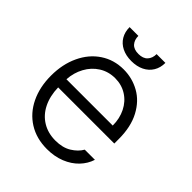

<svg xmlns="http://www.w3.org/2000/svg" viewBox="-202 -824 952 952"><g transform="rotate(45 274.5 -348.0)"><path d="M44.9 -261.7Q44.9 -341.3 74.5 -404.3Q104 -467.3 157.2 -502.7Q210.4 -538.1 278.3 -538.1Q338.4 -538.1 390.1 -509.3Q441.9 -480.5 473.4 -421.4Q504.9 -362.3 504.9 -276.4V-245.1H111.3Q112.8 -185.5 134.8 -141.4Q156.7 -97.2 196.3 -73Q235.8 -48.8 288.1 -48.8Q338.4 -48.8 372.3 -69.8Q406.2 -90.8 422.9 -120.1H494.1Q482.4 -83 453.9 -53.2Q425.3 -23.4 382.8 -6.3Q340.3 10.7 288.1 10.7Q214.4 10.7 159.4 -23.7Q104.5 -58.1 74.7 -119.9Q44.9 -181.6 44.9 -261.7ZM436.5 -302.7Q436.5 -352.1 416.5 -392.1Q396.5 -432.1 360.6 -454.8Q324.7 -477.5 279.3 -477.5Q232.4 -477.5 195.3 -454.1Q158.2 -430.7 136.5 -390.6Q114.7 -350.6 111.8 -302.7ZM275.4 -593.8Q237.3 -593.8 209 -607.9Q180.7 -622.1 165.5 -647.7Q150.4 -673.3 150.4 -707H211.9Q211.9 -678.7 227.5 -661.1Q243.2 -643.6 275.4 -643.6Q307.6 -643.6 323.7 -661.1Q339.8 -678.7 339.8 -707H401.4Q401.4 -673.3 386 -647.7Q370.6 -622.1 342 -607.9Q313.5 -593.8 275.4 -593.8Z"/></g></svg>

Font: Pretendard Std Light
Style: Regular
Weight: 300
Designer: Base glyphs from Inter by Rasmus Andersson; Hangeul glyphs from Noto Sans CJK(Source Han Sans) by Jang Soo-young and Kan
Foundry: Kil Hyung-jin
Version: Version 1.309